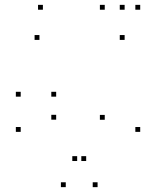

<svg xmlns="http://www.w3.org/2000/svg" viewBox="-20 -760 660 790"><path d="M381.5 10V-10H361.5V10ZM556.9 -217.4V-237.4H536.9V-217.4ZM556.9 -720V-740H536.9V-720ZM411 -720V-740H391V-720ZM411 -267.2V-287.2H391V-267.2ZM297.5 -97.5V-117.5H277.5V-97.5ZM334.6 -97.5V-117.5H314.6V-97.5ZM211.1 -267.6V-287.6H191.1V-267.6ZM211.1 -362.3V-382.3H191.1V-362.3ZM65.2 -362.3V-382.3H45.2V-362.3ZM65.2 -217.4V-237.4H45.2V-217.4ZM250.6 10V-10H230.6V10ZM492.8 -595.8V-615.8H472.8V-595.8ZM492.8 -720V-740H472.8V-720ZM156.5 -720V-740H136.5V-720ZM142.3 -595.8V-615.8H122.3V-595.8Z"/></svg>

Font: Monaspace Krypton Dots Var
Style: Regular
Weight: 400
Designer: Riley Cran and the Lettermatic Team
Version: Version 1.100 (Monaspace Krypton Dots)